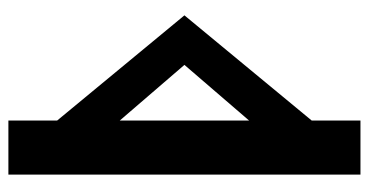

<svg xmlns="http://www.w3.org/2000/svg" viewBox="-236 -664 900 469"><g transform="rotate(-90 214.5 -430.0)"><path d="M154 -741V-860H22V0H154V-119L411 -430ZM154 -588 290 -430 154 -272Z"/></g></svg>

Font: Ny Stormning
Style: Regular
Weight: 400
Designer: Robert Jablonski, Mew Too
Foundry: Cannot Into Space Fonts
Version: Version 0.90